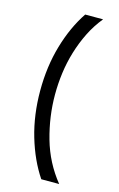

<svg xmlns="http://www.w3.org/2000/svg" viewBox="-128 -773 592 953"><g transform="rotate(15 167.5 -297.0)"><path d="M278 -720Q242 -676 217 -625.5Q192 -575 175.5 -520.5Q159 -466 151.5 -410Q144 -354 144 -298Q144 -185 175.5 -74Q207 37 279 126H187Q132 44 100 -64.5Q68 -173 68 -298Q68 -422 99.5 -530Q131 -638 186 -720Z"/></g></svg>

Font: Afrihost Sans
Style: Regular
Weight: 400
Designer: Afrihost SP Pty Ltd
Version: Version 1.000